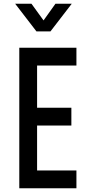

<svg xmlns="http://www.w3.org/2000/svg" viewBox="-20 -1005 470 1025"><path d="M388 -750V-655H178V-430H361V-335H178V-95H388V0H83V-750ZM174.5 -837.5 61 -985H148L212.5 -896L276 -985H363L249.5 -837.5Z"/></svg>

Font: Mohave Medium
Style: Regular
Weight: 500
Designer: Gumpita Rahayu
Foundry: Tokotype
Version: Version 2.003